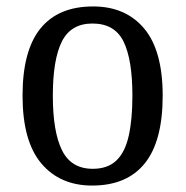

<svg xmlns="http://www.w3.org/2000/svg" viewBox="-20 -566 576 596"><path d="M266 10Q166 10 108 -59Q50 -128 50 -269Q50 -409 105.5 -477.5Q161 -546 269 -546Q370 -546 427.5 -477.5Q485 -409 485 -269Q485 -128 429.5 -59Q374 10 266 10ZM268 -42Q314 -42 341 -67.5Q368 -93 379.5 -144Q391 -195 391 -269Q391 -381 363.5 -437Q336 -493 267 -493Q200 -493 172 -437Q144 -381 144 -269Q144 -157 172.5 -99.5Q201 -42 268 -42Z"/></svg>

Font: Noto Serif Khmer SemiCondensed
Style: Regular
Weight: 400
Width: 4
Designer: Danh Hong and the Monotype Design Team
Foundry: Monotype Imaging Inc.
Version: Version 2.004